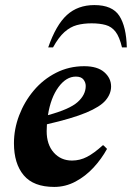

<svg xmlns="http://www.w3.org/2000/svg" viewBox="-20 -727 520 757"><path d="M194 10Q112 10 73.5 -36Q35 -82 35 -162Q35 -218 55.5 -272Q76 -326 113 -370Q150 -414 201 -440Q252 -466 312 -466Q364 -466 391 -442.5Q418 -419 418 -386Q418 -357 396.5 -331.5Q375 -306 320 -283Q265 -260 165 -237Q164 -224 164 -210Q164 -157 192 -125.5Q220 -94 264 -94Q295 -94 323 -108.5Q351 -123 385 -154H388L402 -140Q380 -100 348.5 -66Q317 -32 277.5 -11Q238 10 194 10ZM279 -425Q241 -425 210.5 -383.5Q180 -342 169 -273Q254 -296 286 -324.5Q318 -353 318 -388Q318 -402 309 -413.5Q300 -425 279 -425ZM170 -540Q201 -629 244 -668Q287 -707 352 -707Q423 -707 450.5 -664.5Q478 -622 480 -540H461Q451 -582 435.5 -602Q420 -622 396.5 -628.5Q373 -635 341 -635Q309 -635 283 -628Q257 -621 234 -600.5Q211 -580 189 -540Z"/></svg>

Font: Spectral
Style: Bold Italic
Weight: 700
Italic angle: -10°
Designer: Jean-Baptiste Levee
Foundry: Production Type
Version: Version 2.001